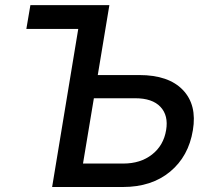

<svg xmlns="http://www.w3.org/2000/svg" viewBox="-20 -748 829 768"><path d="M85.4 -632.3 101.6 -727.5H417.5L371.1 -447.8H537.1Q654.3 -447.8 711.4 -388.2Q768.6 -328.6 751.5 -227.1Q734.4 -122.6 660.4 -61.3Q586.4 0 471.7 0H188.5L293 -632.3ZM355.5 -355 312 -93.8H473.1Q542 -93.8 588.1 -129.9Q634.3 -166 644.5 -227.5Q654.3 -286.1 621.8 -320.6Q589.4 -355 521 -355Z"/></svg>

Font: Inter Display Medium
Style: Italic
Weight: 500
Italic angle: -9.39999°
Designer: Rasmus Andersson
Foundry: rsms
Version: Version 4.000;git-a52131595